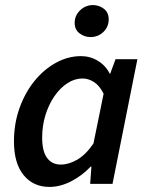

<svg xmlns="http://www.w3.org/2000/svg" viewBox="-20 -724 584 756"><path d="M175 12Q111 12 73 -34.5Q35 -81 35 -167Q35 -238 57 -299Q79 -360 116 -405.5Q153 -451 200.5 -477Q248 -503 299 -503Q335 -503 365.5 -484.5Q396 -466 412 -434H414L435 -491H521L423 0H335L340 -68H337Q303 -32 260 -10Q217 12 175 12ZM219 -76Q251 -76 284.5 -95.5Q318 -115 348 -159L388 -355Q372 -387 350 -401Q328 -415 305 -415Q274 -415 245.5 -396.5Q217 -378 194.5 -345.5Q172 -313 159 -271Q146 -229 146 -182Q146 -128 165.5 -102Q185 -76 219 -76ZM336 -578Q313 -578 293.5 -592.5Q274 -607 274 -634Q274 -663 295.5 -683.5Q317 -704 346 -704Q370 -704 389 -689.5Q408 -675 408 -648Q408 -618 387 -598Q366 -578 336 -578Z"/></svg>

Font: Source Sans 3 SemiBold
Style: Italic
Weight: 600
Italic angle: -11°
Designer: Paul D. Hunt
Foundry: Adobe
Version: Version 3.046;hotconv 1.0.118;makeotfexe 2.5.65603